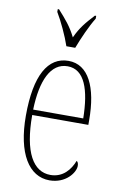

<svg xmlns="http://www.w3.org/2000/svg" viewBox="-88 -816 554 876"><g transform="rotate(10 189.5 -378.0)"><path d="M175 -606H216C233 -651 261 -715 285 -753V-766H279C242 -726 219 -699 197 -651C173 -699 149 -726 113 -766H107V-753C130 -715 160 -651 175 -606ZM205 10C280 10 321 -46 321 -77C321 -90 317 -96 312 -99C296 -57 263 -15 205 -15C125 -15 76 -97 76 -270H336V-291C336 -445 289 -542 197 -542C102 -542 48 -450 48 -262C48 -88 109 10 205 10ZM308 -295H76C80 -431 119 -517 197 -517C276 -517 306 -427 308 -295Z"/></g></svg>

Font: Noto Serif Lao ExtraCondensed Thin
Style: Regular
Weight: 100
Width: 2
Designer: Monotype Design Team
Foundry: Monotype Imaging Inc.
Version: Version 2.003